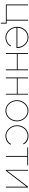

<svg xmlns="http://www.w3.org/2000/svg" viewBox="1878 -2445 684 4480"><g transform="rotate(90 2220.0 -205.0)"><path d="M510 117V0H84V-519H104V-19H441V-519H461V-19H530V117Z M856 10Q805 10 759.5 -11.5Q714 -33 679.5 -70.5Q645 -108 625.5 -157.5Q606 -207 606 -263Q606 -336 639 -396Q672 -456 727.5 -491.5Q783 -527 851 -527Q920 -527 976.5 -491Q1033 -455 1067 -394.5Q1101 -334 1101 -259Q1101 -256 1101 -253.5Q1101 -251 1101 -248H626Q631 -181 663 -127Q695 -73 746 -41.5Q797 -10 857 -10Q917 -10 969 -40.5Q1021 -71 1043 -119L1062 -114Q1048 -79 1016.5 -50.5Q985 -22 943 -6Q901 10 856 10ZM626 -268H1080Q1076 -338 1045 -391.5Q1014 -445 964 -476Q914 -507 852 -507Q791 -507 741 -476Q691 -445 660.5 -391Q630 -337 626 -268Z M1220 0V-519H1240V-275H1600V-519H1620V0H1600V-256H1240V0Z M1788 0V-519H1808V-275H2168V-519H2188V0H2168V-256H1808V0Z M2565 10Q2514 10 2469 -11Q2424 -32 2390 -69.5Q2356 -107 2337 -155.5Q2318 -204 2318 -258Q2318 -313 2337.5 -361.5Q2357 -410 2391 -447.5Q2425 -485 2470 -506Q2515 -527 2565 -527Q2615 -527 2660 -506Q2705 -485 2739 -447.5Q2773 -410 2792.5 -361.5Q2812 -313 2812 -258Q2812 -204 2793 -155.5Q2774 -107 2739.5 -69.5Q2705 -32 2660.5 -11Q2616 10 2565 10ZM2338 -256Q2338 -189 2368.5 -133Q2399 -77 2450.5 -43.5Q2502 -10 2564 -10Q2626 -10 2678 -44Q2730 -78 2761 -135Q2792 -192 2792 -259Q2792 -326 2761 -382.5Q2730 -439 2678.5 -473Q2627 -507 2565 -507Q2504 -507 2452 -472.5Q2400 -438 2369 -381Q2338 -324 2338 -256Z M3155 10Q3104 10 3058.5 -11.5Q3013 -33 2978 -70.5Q2943 -108 2923.5 -157Q2904 -206 2904 -262Q2904 -337 2937 -397Q2970 -457 3027 -492Q3084 -527 3154 -527Q3219 -527 3271 -496.5Q3323 -466 3349 -411L3329 -404Q3304 -452 3256 -479.5Q3208 -507 3151 -507Q3088 -507 3036.5 -474.5Q2985 -442 2954.5 -386.5Q2924 -331 2924 -262Q2924 -194 2955 -136.5Q2986 -79 3038 -44.5Q3090 -10 3152 -10Q3193 -10 3232 -25.5Q3271 -41 3299.5 -66Q3328 -91 3336 -119L3356 -113Q3345 -78 3314 -50Q3283 -22 3241.5 -6Q3200 10 3155 10Z M3618 0V-500H3417V-519H3838V-500H3638V0Z M3943 0V-518H3963V-28L4338 -519H4356V0H4336V-483L3966 0Z"/></g></svg>

Font: Raleway Thin
Style: Regular
Weight: 100
Designer: Matt McInerney, Pablo Impallari, Rodrigo Fuenzalida
Foundry: Matt McInerney, Pablo Impallari, Rodrigo Fuenzalida
Version: Version 4.026